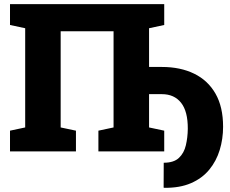

<svg xmlns="http://www.w3.org/2000/svg" viewBox="-20 -731 1111 927"><path d="M772.9 175.8 770 174.8 770.5 54.7Q819.3 54.7 844 31.2Q868.7 7.8 877.4 -29.8Q886.2 -67.4 886.7 -108.9Q887.2 -193.4 854.2 -234.9Q821.3 -276.4 761.7 -276.4H699.7V-115.7L772.9 -100.1V0H455.1V-100.1L528.3 -115.7V-580.1H272.9V-115.7L346.7 -100.1V0H28.3V-100.1L101.6 -115.7V-594.7L28.3 -610.4V-710.9H772.9V-610.4L699.7 -594.7V-407.7H761.7Q851.1 -407.7 917.5 -375.2Q983.9 -342.8 1020.5 -278.8Q1057.1 -214.8 1057.1 -119.1Q1057.1 -60.5 1040.8 -6.8Q1024.4 46.9 990.2 88.4Q956.1 129.9 902.1 153.3Q848.1 176.8 772.9 175.8Z"/></svg>

Font: Roboto Slab LO Black
Style: Regular
Weight: 900
Designer: Google
Version: Version 2.000